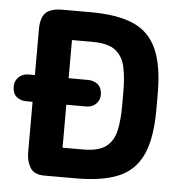

<svg xmlns="http://www.w3.org/2000/svg" viewBox="-49 -641 653 686"><g transform="rotate(5 278.0 -298.0)"><path d="M47 -355Q25 -355 11 -340.5Q-3 -326 -2 -305Q-1 -281 13.5 -270Q28 -259 47 -259H262Q284 -259 297.5 -272.5Q311 -286 311 -306Q310 -331 295.5 -342.5Q281 -354 262 -354ZM70 -77Q70 -46 84 -23Q98 0 135 0H249Q343 0 401 -24.5Q459 -49 486 -108Q513 -167 513 -269V-327Q513 -429 486 -488Q459 -547 401 -571.5Q343 -596 249 -596H148Q106 -596 88 -578.5Q70 -561 70 -519ZM191 -105V-491H264Q321 -491 347.5 -470Q374 -449 382 -411.5Q390 -374 390 -325V-271Q390 -222 382 -184.5Q374 -147 347.5 -126Q321 -105 264 -105Z"/></g></svg>

Font: Beiruti
Style: Bold
Weight: 700
Designer: Arlette Boutros
Foundry: Boutros
Version: Version 1.41